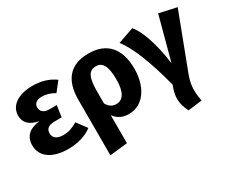

<svg xmlns="http://www.w3.org/2000/svg" viewBox="-124 -980 1915 1610"><g transform="rotate(-30 833.5 -175.5)"><path d="M281 -592C145 -592 53 -532 53 -434C53 -367 95 -323 185 -306C84 -294 31 -246 31 -159C31 -42 136 18 279 18C375 18 455 -8 512 -51L441 -147C390 -117 350 -104 302 -104C239 -104 207 -131 207 -173C207 -216 232 -240 298 -240H362L378 -350H306C253 -350 226 -376 226 -414C226 -453 256 -474 303 -474C350 -474 386 -461 426 -438L496 -527C435 -571 365 -592 281 -592Z M823 -592C643 -592 557 -486 557 -297V240L728 221V-50C765 1 813 18 868 18C1009 18 1095 -117 1095 -288C1095 -487 999 -592 823 -592ZM817 -107C780 -107 751 -123 728 -164V-281C728 -410 752 -468 824 -468C881 -468 919 -428 919 -286C919 -161 879 -107 817 -107Z M1249 -592 1095 -538C1164 -451 1240 -268 1305 -13C1266 87 1269 152 1313 241L1449 224C1429 117 1435 57 1468 -30L1667 -554L1499 -591L1387 -173C1355 -402 1300 -531 1249 -592Z"/></g></svg>

Font: Glow Sans SC Normal ExtraBold
Style: Regular
Weight: 800
Designer: Ryoko NISHIZUKA (kana, bopomofo & ideographs); Paul D. Hunt (Latin, Greek & Cyrillic); Sandoll Communications, Soo-young
Version: Version 0.93